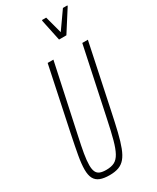

<svg xmlns="http://www.w3.org/2000/svg" viewBox="-229 -970 852 1042"><g transform="rotate(-30 197.0 -448.5)"><path d="M130 8Q94 8 71 -1Q48 -10 37 -30.5Q26 -51 26 -86Q26 -121 35 -171.5Q44 -222 59 -294L142 -688H178L87 -264Q74 -205 67 -164Q60 -123 60 -94Q60 -68 67 -53Q74 -38 89 -32Q104 -26 128 -26Q160 -26 180 -36.5Q200 -47 214.5 -73.5Q229 -100 241.5 -146Q254 -192 269 -264L359 -688H394L311 -294Q296 -222 283.5 -170.5Q271 -119 257.5 -84Q244 -49 227 -29Q210 -9 186.5 -0.5Q163 8 130 8ZM259 -767 231 -900 232 -905H258L287 -797L363 -905H391L390 -900L305 -767Z"/></g></svg>

Font: Saira UltraCondensed Thin
Style: Italic
Weight: 250
Width: 1
Italic angle: -12°
Designer: Hector Gatti with collaboration of the Omnibus-Type team
Foundry: Omnibus-Type
Version: Version 1.101